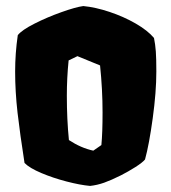

<svg xmlns="http://www.w3.org/2000/svg" viewBox="-20 -608 569 638"><path d="M499.5 -370.6Q499.5 -302.2 487.5 -215.1Q475.6 -127.9 461.9 -78.1Q453.6 -67.9 429.7 -52.7Q405.8 -37.6 381.8 -25.4Q349.6 -9.3 326.2 -1Q302.7 7.3 279.3 9.8Q246.1 6.8 201.2 -4.9Q156.2 -16.6 117.4 -33Q78.6 -49.3 61.5 -66.4Q46.4 -163.1 38.3 -233.4Q30.3 -303.7 30.3 -370.1Q30.3 -431.2 39.1 -491.2Q52.7 -508.3 94.7 -529.5Q136.7 -550.8 184.1 -567.6Q231.4 -584.5 256.8 -587.9Q297.4 -584 344.2 -568.4Q391.1 -552.7 430.9 -529.8Q470.7 -506.8 491.7 -481.9Q496.1 -460.4 497.8 -436.8Q499.5 -413.1 499.5 -370.6ZM202.1 -289.6Q202.1 -211.4 209 -142.6Q249 -116.2 290 -107.4L316.9 -126Q320.8 -166.5 320.8 -234.4Q320.8 -311 312.5 -390.6L237.3 -421.4L208 -407.2Q202.1 -348.6 202.1 -289.6Z"/></svg>

Font: Fruktur
Style: Regular
Weight: 400
Designer: Viktoriya Grabowska
Foundry: Viktoriya Grabowska
Version: Version 1.004; ttfautohint (v1.4.1)